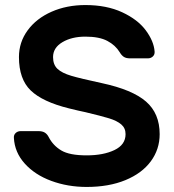

<svg xmlns="http://www.w3.org/2000/svg" viewBox="-20 -730 688 760"><path d="M34 0ZM565 -499H495Q479 -499 470 -505Q461 -511 454 -523Q437 -551 405 -568Q373 -585 318 -585Q264 -585 227 -563Q190 -541 190 -504Q190 -474 207.5 -457.5Q225 -441 262 -430Q299 -419 383 -401Q504 -375 558 -328Q612 -281 612 -199Q612 -139 577 -91.5Q542 -44 476.5 -17Q411 10 323 10Q248 10 183 -14Q118 -38 78 -82.5Q38 -127 35 -184Q34 -196 42 -203.5Q50 -211 62 -211H132Q148 -211 157.5 -205Q167 -199 173 -187Q190 -154 222.5 -134.5Q255 -115 323 -115Q389 -115 433 -136Q477 -157 477 -199Q477 -223 460 -237.5Q443 -252 412 -261.5Q381 -271 318 -286Q293 -291 253 -301Q148 -327 101.5 -372Q55 -417 55 -504Q55 -563 89.5 -610Q124 -657 184 -683.5Q244 -710 318 -710Q402 -710 463.5 -681.5Q525 -653 557 -610Q589 -567 592 -526Q593 -514 585 -506.5Q577 -499 565 -499Z"/></svg>

Font: Hezaedrus Medium
Style: Regular
Weight: 500
Designer: Hubert & Fischer
Foundry: Hubert & Fischer
Version: Version 1.10;September 3, 2019;FontCreator 11.5.0.2425 64-bi